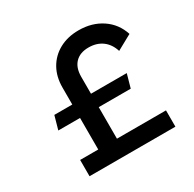

<svg xmlns="http://www.w3.org/2000/svg" viewBox="-164 -929 1111 1102"><g transform="rotate(-30 391.5 -378.5)"><path d="M125 0V-108H245V-317H101L126 -406H245V-518Q245 -590 275.5 -643.5Q306 -697 361 -727Q416 -757 489 -757Q577 -757 642 -713.5Q707 -670 732 -593L632 -538Q616 -589 579 -616Q542 -643 489 -643Q432 -643 400.5 -610.5Q369 -578 369 -518V-406H606L581 -317H369V-108H694V0Z"/></g></svg>

Font: Plus Jakarta Display Medium
Style: Regular
Weight: 500
Designer: Gumpita Rahayu
Foundry: Tokotype Studio
Version: Version 1.000